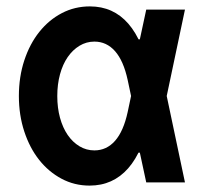

<svg xmlns="http://www.w3.org/2000/svg" viewBox="-20 -570 640 600"><path d="M397 -305V-235L379 -320Q366 -380 339.6 -410Q313.1 -440 275 -440Q249.9 -440 228.4 -427Q207 -414 191.5 -391.5Q176 -369 167.5 -337.8Q159 -306.6 159 -269.8Q159 -233 167.5 -202Q176 -171 191.5 -148.3Q207 -125.7 228.5 -112.8Q249.9 -100 275 -100Q313.1 -100 339.6 -130Q366 -160 379 -220ZM451 -210Q428 -98 380.5 -44Q333 10 260 10Q212.5 10 172.3 -11.5Q132 -33 102.4 -70.3Q72.8 -107.7 55.9 -159Q39 -210.3 39 -270Q39 -330 56 -381.5Q73 -433 103 -470.5Q133 -508 173.3 -529Q213.5 -550 261 -550Q334 -550 381 -496Q428 -442 451 -330L463 -270ZM403 -447H417L437 -540H558L501 -270L558 0H437L417 -93H403L422 -270Z"/></svg>

Font: CommitMonoV143 ExtLt
Style: Regular
Weight: 200
Monospace: yes
Designer: Eigil Nikolajsen
Foundry: Eigil Nikolajsen
Version: Version 1.143